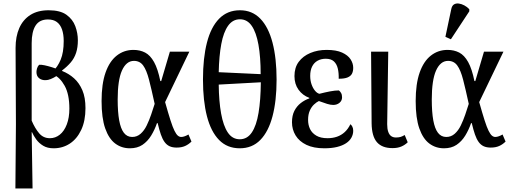

<svg xmlns="http://www.w3.org/2000/svg" viewBox="-20 -828 2891 1085"><path d="M67 237 70 -126 68 -557Q68 -622 89 -669.5Q110 -717 151.5 -743.5Q193 -770 255 -770Q320 -770 355.5 -744.5Q391 -719 405.5 -680Q420 -641 420 -600Q420 -560 410 -529.5Q400 -499 380 -475.5Q360 -452 331 -430V-427Q369 -412 398.5 -385.5Q428 -359 445.5 -318Q463 -277 463 -217Q463 -145 439 -94Q415 -43 374.5 -16.5Q334 10 283 10Q248 10 224 -4.5Q200 -19 184.5 -40.5Q169 -62 161 -81H159L164 237ZM262 -47Q293 -47 318 -67Q343 -87 357.5 -125Q372 -163 372 -214Q372 -295 345.5 -343Q319 -391 281 -407L278 -424Q306 -450 323 -491Q340 -532 340 -596Q340 -634 330.5 -661.5Q321 -689 301.5 -703.5Q282 -718 251 -718Q203 -718 181 -683.5Q159 -649 159 -584V-146Q178 -102 201.5 -74.5Q225 -47 262 -47ZM239 -375Q216 -374 201 -386Q186 -398 186 -421Q186 -429 189 -440.5Q192 -452 201 -462Q213 -463 232 -459Q251 -455 273.5 -448Q296 -441 317 -432V-411Q311 -406 297 -397Q283 -388 267 -381.5Q251 -375 239 -375Z M714 10Q667 10 631 -17Q595 -44 574.5 -102.5Q554 -161 554 -257Q554 -354 576.5 -418Q599 -482 640 -514Q681 -546 734 -546Q771 -546 800 -531Q829 -516 850.5 -477.5Q872 -439 886 -370H891L940 -536H1050L913 -251Q931 -187 943.5 -148Q956 -109 966 -89Q976 -69 985 -61.5Q994 -54 1004 -54Q1013 -54 1024 -58Q1035 -62 1045 -68L1062 -28Q1046 -12 1026 -3Q1006 6 978 6Q955 6 938.5 -1.5Q922 -9 910 -25.5Q898 -42 889 -68Q880 -94 871 -132H867Q854 -94 834 -61.5Q814 -29 785 -9.5Q756 10 714 10ZM727 -54Q754 -54 774.5 -72Q795 -90 809 -119Q823 -148 834 -180Q845 -212 854 -241Q836 -324 822 -378Q808 -432 789 -458Q770 -484 737 -484Q715 -484 698 -470Q681 -456 669 -429Q657 -402 651 -361Q645 -320 645 -266Q645 -195 653.5 -148Q662 -101 680 -77.5Q698 -54 727 -54Z M1335 10Q1264 10 1218 -37Q1172 -84 1149.5 -171Q1127 -258 1127 -379Q1127 -500 1149.5 -587.5Q1172 -675 1218.5 -722.5Q1265 -770 1336 -770Q1405 -770 1451 -722.5Q1497 -675 1520 -587Q1543 -499 1543 -378Q1543 -258 1520 -171Q1497 -84 1451 -37Q1405 10 1335 10ZM1335 -41Q1377 -41 1403 -79.5Q1429 -118 1441 -190Q1453 -262 1454 -363L1216 -350Q1217 -256 1229.5 -186.5Q1242 -117 1267.5 -79Q1293 -41 1335 -41ZM1453 -409Q1453 -506 1440.5 -575.5Q1428 -645 1402.5 -682Q1377 -719 1336 -719Q1295 -719 1269 -682.5Q1243 -646 1230.5 -579Q1218 -512 1216 -420Z M1813 10Q1752 10 1711.5 -9.5Q1671 -29 1650.5 -62.5Q1630 -96 1630 -137Q1630 -175 1643.5 -201.5Q1657 -228 1679.5 -245.5Q1702 -263 1728 -272V-275Q1690 -289 1667 -321Q1644 -353 1644 -398Q1644 -446 1668 -478.5Q1692 -511 1733.5 -528.5Q1775 -546 1826 -546Q1880 -546 1913 -531Q1946 -516 1961 -493Q1976 -470 1976 -445Q1976 -425 1969 -411.5Q1962 -398 1944.5 -390.5Q1927 -383 1894 -383Q1895 -415 1889 -440.5Q1883 -466 1867 -481Q1851 -496 1821 -496Q1794 -496 1774 -484.5Q1754 -473 1743.5 -451.5Q1733 -430 1733 -399Q1733 -373 1740.5 -351.5Q1748 -330 1760 -315.5Q1772 -301 1785 -298Q1816 -306 1844.5 -311.5Q1873 -317 1895 -317Q1902 -312 1907.5 -302.5Q1913 -293 1913 -278Q1913 -259 1898.5 -247Q1884 -235 1863 -235Q1848 -235 1828.5 -241Q1809 -247 1782 -257Q1769 -251 1754.5 -237.5Q1740 -224 1730.5 -202.5Q1721 -181 1721 -150Q1721 -122 1732 -99Q1743 -76 1767.5 -61.5Q1792 -47 1831 -47Q1860 -47 1884.5 -55.5Q1909 -64 1928 -81.5Q1947 -99 1960 -126Q1966 -122 1971 -112.5Q1976 -103 1976 -89Q1976 -69 1966 -50.5Q1956 -32 1935.5 -18.5Q1915 -5 1884.5 2.5Q1854 10 1813 10Z M2198 9Q2139 9 2110 -24.5Q2081 -58 2080 -131L2077 -536H2174L2168 -126Q2168 -100 2174 -83Q2180 -66 2191 -58.5Q2202 -51 2217 -51Q2234 -51 2244.5 -54.5Q2255 -58 2267 -65L2284 -24Q2269 -9 2248 0Q2227 9 2198 9Z M2489 10Q2442 10 2406 -17Q2370 -44 2349.5 -102.5Q2329 -161 2329 -257Q2329 -354 2351.5 -418Q2374 -482 2415 -514Q2456 -546 2509 -546Q2546 -546 2575 -531Q2604 -516 2625.5 -477.5Q2647 -439 2661 -370H2666L2715 -536H2825L2688 -251Q2706 -187 2718.5 -148Q2731 -109 2741 -89Q2751 -69 2760 -61.5Q2769 -54 2779 -54Q2788 -54 2799 -58Q2810 -62 2820 -68L2837 -28Q2821 -12 2801 -3Q2781 6 2753 6Q2730 6 2713.5 -1.5Q2697 -9 2685 -25.5Q2673 -42 2664 -68Q2655 -94 2646 -132H2642Q2629 -94 2609 -61.5Q2589 -29 2560 -9.5Q2531 10 2489 10ZM2502 -54Q2529 -54 2549.5 -72Q2570 -90 2584 -119Q2598 -148 2609 -180Q2620 -212 2629 -241Q2611 -324 2597 -378Q2583 -432 2564 -458Q2545 -484 2512 -484Q2490 -484 2473 -470Q2456 -456 2444 -429Q2432 -402 2426 -361Q2420 -320 2420 -266Q2420 -195 2428.5 -148Q2437 -101 2455 -77.5Q2473 -54 2502 -54ZM2528 -606 2497 -620 2530 -776Q2534 -796 2545.5 -803Q2557 -810 2572.5 -808Q2588 -806 2604 -797.5Q2620 -789 2632 -776V-764Z"/></svg>

Font: Noto Serif Condensed
Style: Regular
Weight: 400
Width: 3
Designer: Monotype Design Team
Foundry: Monotype Imaging Inc.
Version: Version 2.015